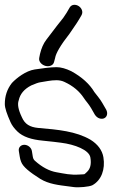

<svg xmlns="http://www.w3.org/2000/svg" viewBox="-30 -797 575 809"><path d="M202.2 -552.6 202.3 -553.1C205.6 -573.1 226.2 -608.2 263 -655C285.7 -687.1 302.6 -713.1 313.2 -732.5C321.7 -747 314 -763.1 301.8 -771.2C290.3 -778.8 273.2 -779.8 264.3 -766.5L264.1 -766.1L263.9 -765.8C255.2 -750 246.2 -735.4 236.7 -722.1C225.1 -708.1 201.3 -677.4 165.1 -629.5C152.9 -613.5 144.4 -593.9 138.5 -569.4L135.3 -553.3C131.7 -536.8 147 -523.2 161.5 -519.3C176.1 -515.4 194.4 -520.2 197.9 -536.3ZM53.3 -136.3C54.6 -128.6 56 -123.2 59.1 -115.1C66.9 -93.9 94.8 -71.7 140 -43.1C175.3 -21.5 217.2 -16.9 258.4 -11.7L280.9 -8.7C301.9 -6 345.6 -9.7 359.2 -16.5C397.4 -37.4 414.1 -83.7 405.7 -134.4C400.7 -164.2 381.6 -189.5 351.2 -208.3C290.2 -243.9 215 -250.8 130.3 -258C96 -261.4 74.9 -273.6 62.2 -302.9L62.1 -303.1L62 -303.4C46.4 -335.6 43.2 -358.5 48.6 -373.3L48.8 -373.9L48.9 -374.5C54.6 -400.7 71.3 -421.4 101.5 -437C119.3 -445 132.7 -449.3 139.1 -450.2C162.3 -453.4 182.1 -459 207.7 -459C220.9 -459 231.8 -456.5 241.8 -451.7C279.2 -434.3 304.7 -412 323.4 -383.9C328.1 -376.9 332.7 -370.6 337.4 -365.1C348.1 -352.1 360 -331.7 369.5 -314.1L369.9 -313.5L370.3 -312.9C380.9 -297 399.2 -292.8 410.8 -299.6C421.1 -305.6 425.1 -319.7 417.7 -334.5L417.5 -334.9L400.8 -363.7C391.4 -380.5 376.4 -397.1 367.7 -409C347.7 -442.8 314.7 -472.8 270.2 -497.1C247.8 -507.9 226.9 -514 207.7 -514C182 -514 142.4 -508.3 116.1 -504.3C78.4 -498.4 40.1 -468.4 20.6 -447.8L20.2 -447.4L19.8 -446.9C0 -421.6 -9.9 -391.8 -9.7 -358.2C-9.5 -341.4 -1.1 -316.9 14.3 -282.3C20.4 -268.6 30.3 -255.5 43.5 -242.8C66.6 -220.5 102.4 -208.8 150.6 -204.3C163 -203.3 178.4 -201.6 196.6 -199.4L227.3 -195.6C285.3 -188.4 345.6 -165.1 350.8 -133.5C355.6 -104.9 350.4 -85.4 336.2 -72.3C321.5 -59.9 333.1 -63.6 304.3 -61.6C267.1 -58.9 242.7 -65.1 207.5 -71.3C178.6 -76.4 147.7 -91.9 117 -119.7C112.5 -123.7 109.6 -128.7 108.3 -136.3L104.3 -160.9C101.9 -175.1 87.5 -186.9 72.4 -186.9C57.4 -186.9 46.9 -175.1 49.3 -160.9Z"/></svg>

Font: MewTooHand
Style: BdLta
Weight: 400
Designer: Mew Too, Robert Jablonski
Version: Version 0.77